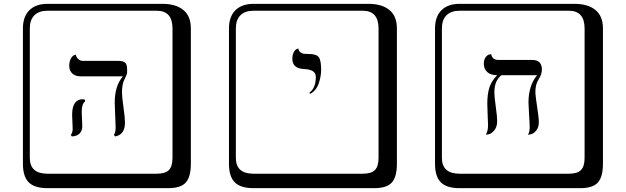

<svg xmlns="http://www.w3.org/2000/svg" viewBox="-20 -774 3279 1006"><path d="M408.2 -188Q408.2 -180.2 409.7 -149.7Q411.1 -119.1 411.1 -111.8Q411.1 -88.9 397 -74.5Q382.8 -60.1 356 -59.1L351.1 -66.9Q360.8 -79.1 360.8 -99.1Q360.8 -106 359.4 -135.5Q357.9 -165 357.9 -171.9Q357.9 -253.9 413.1 -253.9Q421.9 -253.9 425.8 -251V-242.2Q408.2 -230 408.2 -188ZM619.1 -290Q619.1 -266.1 627 -211.7Q634.8 -157.2 634.8 -131.8Q634.8 -67.9 583 -59.1L577.1 -66.9Q585.9 -82 585.9 -105Q585.9 -121.1 583.5 -170.7Q581.1 -220.2 581.1 -235.8Q581.1 -324.7 624 -374H402.8Q375 -374 358.9 -388.9Q342.8 -403.8 342.8 -428Q342.8 -452.1 351.3 -467Q359.9 -481.9 368.7 -484.9L377 -487.8Q379.9 -473.6 389.9 -464.4Q399.9 -455.1 414.1 -455.1H598.1Q626 -455.1 636 -445.1Q646 -435.1 646 -412.1V-394Q646 -385.3 632.6 -359.1Q619.1 -333 619.1 -290ZM229 -717.8Q184.1 -717.8 160.2 -693.8Q136.2 -669.9 136.2 -625V53.2Q136.2 136.2 229 136.2H800.8Q845.7 136.2 864.7 117.2Q883.8 98.1 883.8 53.2V-625Q883.8 -717.8 800.8 -717.8ZM980 84Q980 152.8 953.4 182.4Q926.8 211.9 860.8 211.9H229Q161.1 211.9 130.6 181.4Q100.1 150.9 100.1 84V-625Q100.1 -687 134 -720.5Q168 -753.9 229 -753.9H831.1Q900.9 -753.9 940.4 -721.9Q980 -689.9 980 -625Z M1605.5 -282.2 1600.6 -288.1Q1634.8 -312 1634.8 -371.1Q1634.8 -409.2 1575.7 -412.1Q1511.7 -414.1 1511.7 -465.8Q1511.7 -487.8 1519.8 -501.5Q1527.8 -515.1 1535.6 -517.6L1543.5 -520Q1544.4 -506.8 1554 -500Q1563.5 -493.2 1572 -492.2Q1580.6 -491.2 1596.7 -491.2Q1636.7 -491.2 1649.7 -475.1Q1662.6 -459 1662.6 -408.2Q1662.6 -374 1650.1 -337.2Q1637.7 -300.3 1605.5 -282.2ZM1308.6 -717.8Q1263.7 -717.8 1239.7 -693.8Q1215.8 -669.9 1215.8 -625V53.2Q1215.8 136.2 1308.6 136.2H1880.4Q1925.3 136.2 1944.3 117.2Q1963.4 98.1 1963.4 53.2V-625Q1963.4 -717.8 1880.4 -717.8ZM2059.6 84Q2059.6 152.8 2033 182.4Q2006.3 211.9 1940.4 211.9H1308.6Q1240.7 211.9 1210.2 181.4Q1179.7 150.9 1179.7 84V-625Q1179.7 -687 1213.6 -720.5Q1247.6 -753.9 1308.6 -753.9H1910.6Q1980.5 -753.9 2020 -721.9Q2059.6 -689.9 2059.6 -625Z M2785.2 -293.9Q2785.2 -272 2794.2 -214.6Q2803.2 -157.2 2803.2 -133.8Q2803.2 -106 2789.3 -89.6Q2775.4 -73.2 2760.7 -70.3L2746.1 -67.9Q2754.9 -81.1 2755.4 -106Q2755.4 -122.1 2752.2 -172.1Q2749 -222.2 2749 -236.8Q2749 -324.7 2793.9 -379.9H2607.4Q2570.3 -352.1 2570.3 -290Q2570.3 -267.1 2577.6 -215.1Q2585 -163.1 2585 -140.1Q2585 -109.4 2570.1 -91.3Q2555.2 -73.2 2540 -70.3L2525.4 -67.9Q2537.6 -86.9 2537.1 -121.1Q2537.1 -128.9 2535.2 -168Q2533.2 -207 2533.2 -231Q2533.2 -280.8 2544.2 -315.4Q2555.2 -350.1 2585 -379.9Q2550.8 -379.9 2533 -396.5Q2515.1 -413.1 2515.1 -439.9Q2515.1 -461.9 2524.7 -474.4Q2534.2 -486.8 2543.5 -488.3L2553.2 -490.2Q2560.1 -460.4 2589.4 -460H2769Q2818.8 -460 2819.3 -410.2Q2819.3 -384.3 2802.2 -358.2Q2785.2 -332 2785.2 -293.9ZM2388.2 -717.8Q2343.3 -717.8 2319.3 -693.8Q2295.4 -669.9 2295.4 -625V53.2Q2295.4 136.2 2388.2 136.2H2960Q3004.9 136.2 3023.9 117.2Q3043 98.1 3043 53.2V-625Q3043 -717.8 2960 -717.8ZM3139.2 84Q3139.2 152.8 3112.5 182.4Q3085.9 211.9 3020 211.9H2388.2Q2320.3 211.9 2289.8 181.4Q2259.3 150.9 2259.3 84V-625Q2259.3 -687 2293.2 -720.5Q2327.1 -753.9 2388.2 -753.9H2990.2Q3060.1 -753.9 3099.6 -721.9Q3139.2 -689.9 3139.2 -625Z"/></svg>

Font: Linux Biolinum Keyboard O
Style: Regular
Weight: 700
Designer: Philipp H. Poll
Foundry: Philipp H. Poll
Version: Version 0.6.1